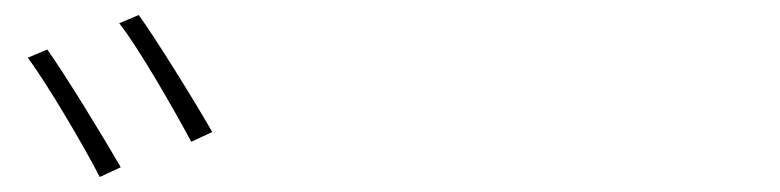

<svg xmlns="http://www.w3.org/2000/svg" viewBox="-20 -848 1040 256"><path d="M43 -782 17 -771C42 -738 92 -653 113 -612L141 -625C118 -665 66 -750 43 -782ZM165 -828 139 -817C165 -784 212 -702 235 -659L263 -672C239 -714 188 -796 165 -828Z"/></svg>

Font: Glow Sans SC Normal ExtraLight
Style: Regular
Weight: 200
Designer: Ryoko NISHIZUKA (kana, bopomofo & ideographs); Paul D. Hunt (Latin, Greek & Cyrillic); Sandoll Communications, Soo-young
Version: Version 0.93